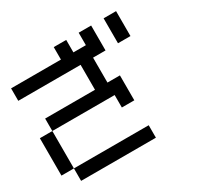

<svg xmlns="http://www.w3.org/2000/svg" viewBox="-185 -1117 1371 1334"><g transform="rotate(-30 500.0 -450.0)"><path d="M0 -100V-400H100V-100ZM0 -700V-800H400V-900H500V-800H600V-900H700V-700H600V-500H700V-300H600V-400H100V-500H500V-700ZM900 -700H800V-900H900ZM100 -100H700V0H100Z"/></g></svg>

Font: GalmuriMono9 Regular
Style: Regular
Weight: 400
Designer: Lee Minseo (quiple)
Version: Version 2.399;hotconv 1.1.1;makeotfexe 2.6.0 DEVELOPMENT